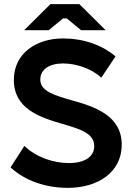

<svg xmlns="http://www.w3.org/2000/svg" viewBox="-20 -898 641 929"><path d="M97 -752H216L285 -809H303L372 -752H491L364 -878H224ZM308 11C452 11 569 -63 569 -198C569 -336 444 -381 326 -413C244 -437 175 -456 175 -513C175 -561 217 -591 285 -591C346 -591 421 -568 470 -522L539 -625C473 -681 384 -712 284 -712C161 -712 47 -644 47 -511C47 -372 172 -330 284 -298C365 -274 436 -254 436 -191C436 -140 390 -109 314 -109C240 -109 156 -136 98 -192L31 -88C104 -21 205 11 308 11Z"/></svg>

Font: Fixel Display SemiBold
Style: Regular
Weight: 600
Designer: AlfaBravo + MacPaw
Foundry: Kyrylo Tkachov, Marchela Mozhyna, Serhii Makarenko, Maria Weinstein, Zakhar Kryvoshyya
Version: Version 1.211